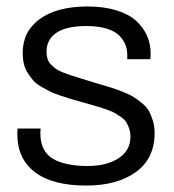

<svg xmlns="http://www.w3.org/2000/svg" viewBox="-20 -558 535 590"><path d="M245.1 12.2Q141.1 12.2 87.2 -29.1Q33.2 -70.3 33.2 -146Q33.2 -158.2 34.2 -163.1H105Q104 -156.2 104 -147.9Q104.5 -92.8 142.3 -70.3Q180.2 -47.9 250 -47.9Q307.1 -47.9 344 -71.5Q380.9 -95.2 380.9 -138.2Q380.9 -151.4 377 -162.8Q373 -174.3 367.9 -182.6Q362.8 -190.9 351.8 -198.5Q340.8 -206.1 332.8 -210.7Q324.7 -215.3 308.3 -221.2Q292 -227.1 282.7 -229.7Q273.4 -232.4 253.9 -238Q234.4 -243.7 225.1 -246.1Q203.1 -252.4 192.6 -255.6Q182.1 -258.8 162.4 -265.4Q142.6 -272 132.1 -277.6Q121.6 -283.2 106.2 -292Q90.8 -300.8 82.5 -310.5Q74.2 -320.3 65.7 -333Q57.1 -345.7 53.5 -361.6Q49.8 -377.4 49.8 -396Q49.8 -461.9 102.8 -500Q155.8 -538.1 249 -538.1Q299.8 -538.1 338.1 -526.1Q376.5 -514.2 398.7 -493.7Q420.9 -473.1 431.9 -448Q442.9 -422.9 442.9 -394Q442.9 -391.1 442.4 -384.8Q441.9 -378.4 441.9 -376H371.1V-389.2Q371.1 -405.8 365.5 -420.2Q359.9 -434.6 346.9 -448.2Q334 -461.9 307.9 -470Q281.7 -478 245.1 -478Q184.6 -478 153.8 -457.5Q123 -437 123 -398.9Q123 -386.7 126.2 -376.7Q129.4 -366.7 137.2 -359.1Q145 -351.6 152.3 -346.2Q159.7 -340.8 173.6 -335.4Q187.5 -330.1 197 -326.9Q206.5 -323.7 224.9 -318.1Q243.2 -312.5 253.9 -309.1Q264.2 -305.7 288.6 -298.6Q313 -291.5 324.7 -287.8Q336.4 -284.2 357.4 -275.9Q378.4 -267.6 389.4 -260.7Q400.4 -253.9 415 -242.2Q429.7 -230.5 437 -217.8Q444.3 -205.1 449.7 -187.5Q455.1 -169.9 455.1 -148.9Q455.1 -70.8 397.5 -29.3Q339.8 12.2 245.1 12.2Z"/></svg>

Font: Archivo Light
Style: Regular
Weight: 300
Designer: Hector Gatti
Foundry: Omnibus-Type
Version: Version 2.001